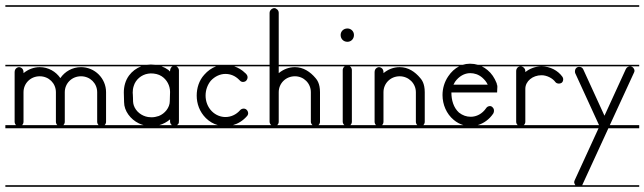

<svg xmlns="http://www.w3.org/2000/svg" viewBox="-23 -483 2467 735"><path d="M129 -226C106 -226 84 -217 67 -203V-207C67 -214 64 -220 59 -223C56 -225 53 -226 50 -226C47 -226 44 -225 41 -223C36 -220 33 -214 33 -207V-150V-130V-17C33 -12.1 35 -7.3 38.4 -4H-2.5V8H417V-4H377.6C381 -7.3 383 -12.1 383 -17V-130C383 -183 340 -226 287 -226C254 -226 225 -209 208 -184C191 -209 162 -226 129 -226ZM-2.5 226V232H417V226ZM-2.5 -235V-229H417V-235ZM-2.5 -463V-457H417V-463ZM61.6 -4C65 -7.3 67 -12.1 67 -17V-130C67 -164 94 -191 129 -191C164 -191 191 -164 191 -130V-17C191 -12.1 193 -7.3 196.4 -4ZM219.6 -4C223 -7.3 225 -12.1 225 -17V-130C225 -164 252 -191 287 -191C322 -191 349 -164 349 -130V-17C349 -12.1 351 -7.3 354.4 -4Z M554 -202C569 -202 584 -199 596 -191C616 -178 628 -155 628 -131C628 -120 627 -108 627 -96C627 -71 608 -48 585 -39C576 -36 567 -34 557 -34C553 -34 548 -35 544 -35C519 -39 497 -56 489 -80C486 -89 486 -100 486 -110C486 -123 485 -122 485 -128C485 -137 486 -145 489 -154C496 -178 518 -197 544 -201C547 -201 551 -202 554 -202ZM554 -236C549.3 -236 544.7 -235.7 540.1 -235H414.5V-229H517.2C499 -221.9 482.6 -209.8 471 -194C457 -175 451 -152 451 -129C451 -117 452 -104 452 -92C452 -58 477 -26 508 -11C514 -8 520.3 -5.7 526.7 -4H414.5V8H697V-4H654.8C656.3 -5 657.7 -6.4 659 -8C662 -11 662 -16 662 -21V-214C662 -220.3 657.6 -226.1 652.3 -229H697V-235H570.7C565.5 -235.7 560.2 -236 555 -236ZM414.5 226V232H697V226ZM414.5 -463V-457H697V-463ZM586.8 -4C601.9 -8.3 616.1 -16 628 -26C628 -20 627 -12 632 -7C632.9 -5.8 633.9 -4.8 635.1 -4ZM637.3 -229C631.1 -225.9 628 -218 628 -211C628 -207 623 -214 622 -215C614 -220.9 605 -225.6 595.6 -229Z M694.5 226V232H958V226ZM694.5 -463V-457H958V-463ZM810.9 -4H694.5V8H958V-4H868.7C888.5 -9.6 907.1 -21 922 -38C925 -41 927 -45 927 -50C927 -52 926 -53 926 -55C924 -61 919 -66 913 -67C907 -68 900 -66 896 -61C881 -44 861 -35 840 -35C822 -35 803 -42 788 -57C772 -73 764 -95 764 -117C764 -138 771 -158 784 -174C800 -191 820 -200 840 -200C859 -200 877 -193 892 -178L895 -175C899 -170 906 -168 912 -170C918 -171 922 -176 924 -182C926 -188 924 -195 920 -199C919 -201 917 -202 916 -203C903.7 -215.3 889.2 -223.9 873.7 -229H958V-235H836H694.5V-229H804.1C787.5 -222.7 771.9 -211.8 759 -197C739 -175 730 -146 730 -117C730 -86 741 -55 765 -31C778.4 -17.6 794.2 -8.7 810.9 -4Z M1106 -226C1082 -226 1061 -217 1044 -203V-229H1238V-235H1044V-434C1044 -440 1041 -446 1035 -449C1033 -451 1030 -452 1027 -452C1024 -452 1021 -451 1018 -449C1013 -446 1009 -440 1009 -434V-235H955.5V-229H1009V-150V-130V-17C1009 -12.1 1011.6 -7.3 1015.3 -4H955.5V8H1238V-4H1196.1C1200 -7.3 1202 -12.1 1202 -17V-130C1202 -164 1190 -178 1185 -184C1165 -208 1138 -226 1106 -226ZM955.5 226V232H1238V226ZM955.5 -463V-457H1238V-463ZM1038.1 -4C1042 -7.3 1044 -12.1 1044 -17V-130C1044 -164 1071 -191 1106 -191C1140 -191 1167 -164 1167 -130V-17C1167 -12.1 1169.6 -7.3 1173.3 -4Z M1332 -349C1332 -363 1321 -374 1307 -374C1292 -374 1281 -363 1281 -349C1281 -334 1292 -323 1307 -323C1321 -323 1332 -334 1332 -349ZM1235.5 226V232H1378V226ZM1235.5 -235V-229H1296.7C1292.1 -225.9 1289 -220.6 1289 -215V-17C1289 -12.1 1291.6 -7.3 1295.3 -4H1235.5V8H1378V-4H1318.1C1322 -7.3 1324 -12.1 1324 -17V-215C1324 -219 1322 -224 1319 -227C1318 -227.7 1317.1 -228.4 1316.1 -229H1378V-235ZM1235.5 -463V-457H1378V-463Z M1507 -226C1483 -226 1462 -217 1445 -203V-207C1445 -214 1442 -220 1437 -223C1434 -225 1431 -226 1428 -226C1425 -226 1422 -225 1419 -223C1414 -220 1411 -214 1411 -207V-150V-130V-17C1411 -12.1 1413 -7.3 1416.4 -4H1375.5V8H1638V-4H1597.6C1601 -7.3 1603 -12.1 1603 -17V-130C1603 -164 1591 -178 1586 -184C1566 -208 1540 -226 1507 -226ZM1375.5 226V232H1638V226ZM1375.5 -235V-229H1638V-235ZM1375.5 -463V-457H1638V-463ZM1439.6 -4C1443 -7.3 1445 -12.1 1445 -17V-130C1445 -164 1472 -191 1507 -191C1541 -191 1569 -164 1569 -130V-17C1569 -12.1 1571 -7.3 1574.4 -4Z M1777 -203C1793 -203 1809 -198 1823 -186C1832 -178 1839 -170 1844 -159H1713C1715 -163 1717 -166 1719 -170C1734 -191 1755 -203 1777 -203ZM1635.5 226V232H1920V226ZM1635.5 -463V-457H1920V-463ZM1750.9 -4H1635.5V8H1920V-4H1805.7C1828.7 -10.7 1849.9 -25.8 1865 -48C1868 -53 1869 -60 1867 -66C1864 -72 1859 -77 1853 -77C1847 -77 1841 -74 1838 -69C1823 -47 1801 -36 1779 -36C1763 -36 1748 -41 1734 -52C1713 -71 1705 -100 1705 -129H1880C1880 -139 1881 -145 1881 -151C1881 -154 1880 -156 1880 -159H1879C1879 -161 1879 -163 1878 -165C1870 -185 1859 -202 1843 -215C1836.3 -220.7 1829 -225.3 1821.5 -229H1920V-235H1805.9C1796.8 -237.7 1787.4 -239 1778 -239H1774C1765.4 -239 1756.9 -237.6 1748.7 -235H1635.5V-229H1734.3C1718.5 -220.8 1704.2 -207.8 1693 -191C1678 -169 1671 -144 1671 -119C1671 -83 1686 -47 1714 -24C1725.2 -14.5 1737.9 -7.9 1750.9 -4Z M1917.5 226V232H2161V226ZM1917.5 -235V-229H1970H2050C2026 -229 2004 -220 1988 -207V-211C1988 -216 1986 -220 1983 -223C1979 -227 1975 -229 1970 -229C1960 -229 1953 -221 1953 -211V-17C1953 -12.1 1955 -7.3 1958.9 -4H1917.5V8H2161V-4H1982.1C1986 -7.3 1988 -12.1 1988 -17V-143C1988 -172 2016 -195 2050 -195C2071 -195 2093 -183 2103 -169C2106 -165 2111 -163 2117 -163C2120 -163 2124 -164 2127 -166C2131 -169 2133 -174 2133 -180C2133 -183 2132 -186 2130 -189C2113 -213 2083 -229 2050 -229H2161V-235ZM1917.5 -463V-457H2161V-463Z M2158.5 -235V-229H2389C2382 -229 2376 -225 2373 -219L2291 -40L2210 -217C2207 -224 2201 -227 2195 -227C2192 -227 2190 -227 2188 -226C2181 -223 2178 -217 2178 -210C2178 -208 2178 -205 2179 -203L2270.2 -4H2158.5V8H2268.3L2177 207C2176 210 2175 212 2175 215C2175 218 2177 222 2179 225C2179.3 225.3 2179.5 225.7 2179.8 226H2158.5V232H2193H2424V226H2205.4C2206.8 224.3 2207.6 222.4 2208 221L2306 8H2424V-4H2311.5L2404 -205C2405 -207 2406 -210 2406 -212C2406 -215 2405 -218 2403 -221C2400 -226 2395 -229 2389 -229H2424V-235ZM2158.5 -463V-457H2424V-463Z"/></svg>

Font: LetsTraceRuled
Style: Medium
Weight: 500
Version: Version 003.000